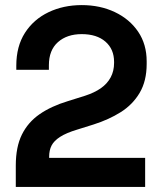

<svg xmlns="http://www.w3.org/2000/svg" viewBox="-20 -734 634 754"><path d="M42 0V-84Q42 -157 66 -205.5Q90 -254 135.5 -285.5Q181 -317 247 -337L314 -358Q351 -370 376 -387.5Q401 -405 414.5 -430Q428 -455 428 -487V-491Q428 -541 394 -570.5Q360 -600 301 -600Q243 -600 207.5 -568.5Q172 -537 172 -478V-460H44V-476Q44 -552 78 -605Q112 -658 170.5 -686Q229 -714 301 -714Q373 -714 431 -686.5Q489 -659 522.5 -609.5Q556 -560 556 -493V-483Q556 -416 528.5 -369.5Q501 -323 454 -293.5Q407 -264 347 -245L283 -225Q240 -212 216 -196.5Q192 -181 182.5 -162.5Q173 -144 173 -118V-114H550V0Z"/></svg>

Font: Space Grotesk Light
Style: Bold
Weight: 700
Version: Version 2.000